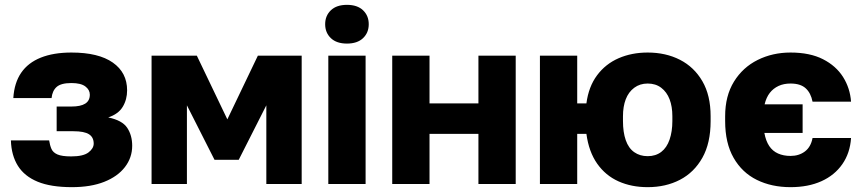

<svg xmlns="http://www.w3.org/2000/svg" viewBox="-20 -760 3560 793"><path d="M277 13Q190 13 135.5 -9.5Q81 -32 54 -75Q27 -118 25 -180H183Q186 -160 192.5 -145Q199 -130 217.5 -122Q236 -114 274 -114Q324 -114 345.5 -130.5Q367 -147 367 -167Q367 -193 347.5 -205.5Q328 -218 283 -218H214V-320H275Q313 -320 332 -332Q351 -344 351 -369Q351 -389 332.5 -403Q314 -417 275 -417Q232 -417 214 -401Q196 -385 193 -355H35Q39 -418 67.5 -459.5Q96 -501 148.5 -522Q201 -543 275 -543Q387 -543 446 -501.5Q505 -460 505 -387Q505 -349 487 -319Q469 -289 427 -275Q485 -263 505.5 -232Q526 -201 526 -158Q526 -109 496 -70Q466 -31 410.5 -9Q355 13 277 13Z M606 0V-530H793L919 -267L1045 -530H1226V0H1080V-325L966 -100H866L752 -325V0Z M1336 0V-530H1490V0ZM1413 -580Q1370 -580 1346.5 -602.5Q1323 -625 1323 -660Q1323 -695 1346.5 -717.5Q1370 -740 1413 -740Q1456 -740 1479.5 -717.5Q1503 -695 1503 -660Q1503 -625 1479.5 -602.5Q1456 -580 1413 -580Z M1600 0V-530H1754V-333H1956V-530H2110V0H1956V-207H1754V0Z M2210 0V-530H2364V-333H2402Q2411 -402 2446 -449Q2481 -496 2535 -519.5Q2589 -543 2655 -543Q2730 -543 2788.5 -513Q2847 -483 2881 -424.5Q2915 -366 2915 -280V-260Q2915 -169 2881 -108.5Q2847 -48 2788.5 -17.5Q2730 13 2655 13Q2588 13 2534.5 -11Q2481 -35 2446.5 -84Q2412 -133 2402 -207H2364V0ZM2655 -115Q2688 -115 2711 -132.5Q2734 -150 2745.5 -183.5Q2757 -217 2757 -260V-280Q2757 -320 2745.5 -350Q2734 -380 2711 -397.5Q2688 -415 2655 -415Q2623 -415 2599.5 -397.5Q2576 -380 2564.5 -350Q2553 -320 2553 -280V-260Q2553 -214 2564.5 -181Q2576 -148 2599.5 -131.5Q2623 -115 2655 -115Z M3245 13Q3167 13 3106 -17Q3045 -47 3010 -108Q2975 -169 2975 -260V-280Q2975 -364 3011.5 -423Q3048 -482 3109.5 -512.5Q3171 -543 3245 -543Q3325 -543 3379 -515.5Q3433 -488 3462 -442Q3491 -396 3495 -340H3336Q3329 -376 3307.5 -395.5Q3286 -415 3245 -415Q3217 -415 3195.5 -405Q3174 -395 3159.5 -376.5Q3145 -358 3138 -329H3295V-211H3137Q3143 -178 3157 -157Q3171 -136 3193.5 -126Q3216 -116 3245 -116Q3280 -116 3304.5 -134.5Q3329 -153 3336 -190H3495Q3491 -128 3459 -82Q3427 -36 3372.5 -11.5Q3318 13 3245 13Z"/></svg>

Font: Golos Text
Style: Bold
Weight: 700
Designer: A.Korolkova, Vitaly Kuzmin
Foundry: ParaType Ltd
Version: Version 2.004